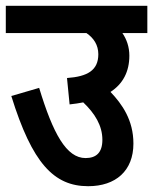

<svg xmlns="http://www.w3.org/2000/svg" viewBox="-20 -642 528 662"><path d="M0 -622V-528H278C303 -511 319 -487 319 -455C319 -399 281 -378 211 -373L220 -282C237 -284 253 -286 267 -289C307 -251 333 -209 333 -160C333 -116 312 -97 275 -97C209 -97 163 -181 115 -339L19 -311C91 -79 166 0 284 0C379 0 440 -53 440 -147C440 -228 401 -283 361 -325C404 -353 426 -395 426 -450C426 -480 417 -506 402 -528H488V-622Z"/></svg>

Font: Noto Sans Devanagari UI Condensed SemiBold
Style: Regular
Weight: 600
Width: 3
Designer: Jelle Bosma - Monotype Design Team
Foundry: Monotype Imaging Inc.
Version: Version 2.003